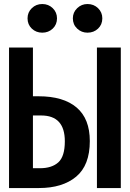

<svg xmlns="http://www.w3.org/2000/svg" viewBox="-20 -949 655 969"><path d="M146.2 -709.2V-463.1H174.9Q300 -463.1 366.7 -406.4Q433.3 -349.7 433.3 -236.9Q433.3 -114.9 364.4 -57.4Q295.4 0 176.9 0H25.6V-709.2ZM589.7 -709.2V0H469.2V-709.2ZM187.7 -366.2H146.2V-100H181.5Q241.5 -100 274.4 -129.7Q307.2 -159.5 307.2 -235.9Q307.2 -366.2 187.7 -366.2ZM193.3 -784.1Q162.1 -784.1 140.5 -804.6Q119 -825.1 119 -856.4Q119 -886.7 140.5 -907.7Q162.1 -928.7 193.3 -928.7Q224.6 -928.7 246.2 -907.7Q267.7 -886.7 267.7 -856.4Q267.7 -825.1 246.2 -804.6Q224.6 -784.1 193.3 -784.1ZM421.5 -784.1Q391.3 -784.1 369.5 -804.6Q347.7 -825.1 347.7 -856.4Q347.7 -886.7 369.5 -907.7Q391.3 -928.7 421.5 -928.7Q453.3 -928.7 474.9 -907.7Q496.4 -886.7 496.4 -856.4Q496.4 -825.1 474.9 -804.6Q453.3 -784.1 421.5 -784.1Z"/></svg>

Font: Fira Code SemiBold
Style: Regular
Weight: 600
Designer: Carrois Corporate, Edenspiekermann AG, Nikita Prokopov
Foundry: Carrois Corporate, Edenspiekermann AG, Nikita Prokopov
Version: Version 6.002